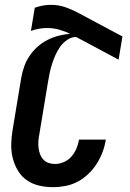

<svg xmlns="http://www.w3.org/2000/svg" viewBox="-20 -767 540 795"><path d="M200 8Q170 8 142 1.5Q114 -5 91.5 -20.5Q69 -36 54.5 -60Q40 -84 33 -111.5Q26 -139 26.5 -168.5Q27 -198 32 -228L68 -445Q72 -468 80 -491Q88 -514 102 -535Q116 -556 135 -573Q154 -590 176.5 -601.5Q199 -613 222.5 -619Q246 -625 270 -627Q248 -638 224 -644.5Q200 -651 175 -651Q158 -651 141.5 -648Q125 -645 108 -639L124 -735Q141 -741 157.5 -744Q174 -747 191 -747Q224 -747 254 -736Q284 -725 311 -710L487 -616L471 -520L295 -614Q276 -614 258.5 -602Q241 -590 229.5 -574Q218 -558 210 -540Q202 -522 196 -503.5Q190 -485 186 -466.5Q182 -448 179 -429L143 -212Q140 -198 139 -183.5Q138 -169 139.5 -155.5Q141 -142 145.5 -129.5Q150 -117 159 -107Q168 -97 180.5 -92.5Q193 -88 208 -88Q226 -88 244.5 -96Q263 -104 276 -119Q289 -134 296.5 -152Q304 -170 307 -188V-189H418V-188Q414 -162 404.5 -137Q395 -112 380.5 -89Q366 -66 345.5 -46.5Q325 -27 301 -14.5Q277 -2 251 3Q225 8 200 8Z"/></svg>

Font: Iosevka Oblique
Style: Bold
Weight: 700
Italic angle: -9°
Monospace: yes
Designer: Belleve Invis
Foundry: Belleve Invis
Version: Version 32.5.0; ttfautohint (v1.8.4)